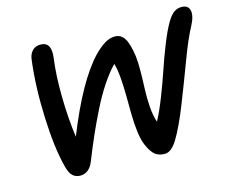

<svg xmlns="http://www.w3.org/2000/svg" viewBox="-101 -854 1208 1009"><g transform="rotate(-15 503.0 -350.0)"><path d="M678.2 12.2Q647.9 12.2 627.4 -2.7Q606.9 -17.6 587.9 -60.1Q574.7 -88.9 568.6 -135.5Q562.5 -182.1 561.8 -232.9Q561 -283.7 560.8 -334.5Q560.5 -385.3 556.6 -434.1Q552.7 -482.9 543 -513.2Q507.3 -476.1 472.4 -423.6Q437.5 -371.1 404.8 -305.4Q372.1 -239.7 346.7 -182.4Q321.3 -125 291 -48.8Q268.1 7.8 219.2 7.8Q196.3 7.8 179.2 -6.8Q162.1 -21.5 151.9 -63Q124.5 -168.9 117.9 -338.1Q111.3 -507.3 129.9 -649.9Q133.3 -676.8 149.7 -694.3Q166 -711.9 194.8 -711.9Q256.3 -711.9 243.2 -622.1Q231.4 -536.1 232.9 -419.2Q234.4 -302.2 249 -195.8Q357.4 -468.8 466.8 -585Q499 -617.7 526.6 -634.8Q554.2 -651.9 583 -651.9Q615.7 -651.9 634.5 -622.3Q653.3 -592.8 663.1 -522Q667 -488.8 666.5 -439.2Q666 -389.6 663.8 -344.7Q661.6 -299.8 665.3 -248.8Q668.9 -197.8 681.2 -162.1Q706.5 -208.5 734.9 -281Q763.2 -353.5 784.2 -416Q805.2 -478.5 832 -545.7Q858.9 -612.8 881.8 -651.9Q901.4 -684.6 919.7 -697.8Q938 -710.9 960.9 -710.9Q998 -710.9 1004.6 -680.2Q1011.2 -649.4 984.9 -600.1Q953.1 -542 911.9 -431.6Q870.6 -321.3 827.9 -213.1Q785.2 -105 747.1 -42Q713.9 12.2 678.2 12.2Z"/></g></svg>

Font: Shantell Sans Normal
Style: Italic
Weight: 500
Italic angle: -11.31°
Designer: Stephen Nixon, Anya Danilova, Shantell Martin
Foundry: Arrow Type
Version: Version 1.006;[559af2be0]